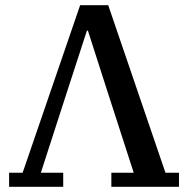

<svg xmlns="http://www.w3.org/2000/svg" viewBox="-20 -718 723 738"><path d="M15 -54H67L288 -698H396L616 -54H668V0H408V-54H494L396 -357L318 -600H314L235 -357L137 -54H223V0H15Z"/></svg>

Font: IBM Plex Serif Medm
Style: Regular
Weight: 500
Designer: Mike Abbink, Paul van der Laan, Pieter van Rosmalen
Foundry: Bold Monday
Version: Version 3.001